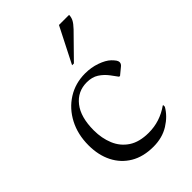

<svg xmlns="http://www.w3.org/2000/svg" viewBox="-212 -799 900 900"><g transform="rotate(-45 238.0 -348.5)"><path d="M261 10Q194 10 147 -18Q100 -46 75 -95.5Q50 -145 50 -210Q50 -282 79.5 -338.5Q109 -395 160.5 -427.5Q212 -460 277 -460Q317 -460 352.5 -447.5Q388 -435 407 -417Q418 -406 423.5 -398Q429 -390 429 -383Q429 -372 419 -364L385 -336H379L354 -370Q336 -394 312 -409.5Q288 -425 253 -425Q192 -425 154.5 -377.5Q117 -330 117 -242Q117 -190 135 -146.5Q153 -103 191.5 -77.5Q230 -52 292 -52Q366 -52 428 -96H431V-85Q408 -45 364 -17.5Q320 10 261 10ZM261 -530 351 -707H418Q418 -692 411 -678Q404 -664 385 -644L273 -530Z"/></g></svg>

Font: Spectral Light
Style: Regular
Weight: 300
Designer: Jean-Baptiste Levee
Foundry: Production Type
Version: Version 2.001